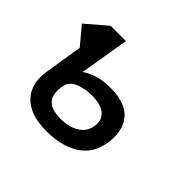

<svg xmlns="http://www.w3.org/2000/svg" viewBox="-131 -692 861 861"><g transform="rotate(45 300.0 -261.0)"><path d="M255 8Q227 8 200 4Q173 0 149 -10.5Q125 -21 105.5 -39Q86 -57 75.5 -81Q65 -105 63.5 -132.5Q62 -160 67 -188L95 -362L25 -446L123 -530H220L181 -295Q197 -306 215 -313.5Q233 -321 250.5 -325.5Q268 -330 286.5 -331.5Q305 -333 323 -333Q361 -333 396 -323Q431 -313 454.5 -287Q478 -261 484.5 -224.5Q491 -188 485 -151Q481 -127 471 -102.5Q461 -78 443 -58.5Q425 -39 402 -26Q379 -13 354 -5.5Q329 2 304.5 5Q280 8 255 8ZM257 -76Q271 -76 285 -77.5Q299 -79 313 -83Q327 -87 340 -93.5Q353 -100 364 -110.5Q375 -121 381.5 -134.5Q388 -148 390 -162Q392 -175 390 -189Q388 -203 381 -213.5Q374 -224 363 -231.5Q352 -239 339 -243Q326 -247 312.5 -248.5Q299 -250 285 -250Q273 -250 261 -249Q249 -248 237.5 -245.5Q226 -243 214 -239Q202 -235 191 -228Q180 -221 172.5 -210.5Q165 -200 163 -188L161 -174Q158 -153 162 -132.5Q166 -112 180.5 -99Q195 -86 215 -81Q235 -76 257 -76Z"/></g></svg>

Font: Iosevka Slab Medium Extended
Style: Italic
Weight: 500
Width: 7
Italic angle: -9°
Monospace: yes
Designer: Belleve Invis
Foundry: Belleve Invis
Version: Version 11.1.0; ttfautohint (v1.8.3)